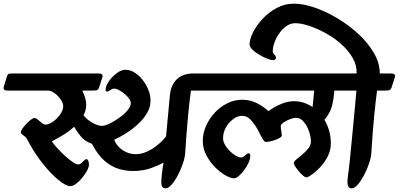

<svg xmlns="http://www.w3.org/2000/svg" viewBox="-75 -1008 2183 1051"><path d="M-54 -534 -38 -587Q-33 -604 -23 -605Q-13 -606 0 -606H464Q492 -606 485 -584L468 -531Q463 -515 452 -513.5Q441 -512 419 -512H375Q385 -493 391 -473Q397 -453 397 -435Q397 -404 382 -377Q405 -349 434.5 -334Q464 -319 482 -319Q499 -319 525 -331.5Q551 -344 578 -363.5Q605 -383 623 -404Q641 -425 641 -443Q641 -459 624 -477.5Q607 -496 585.5 -509.5Q564 -523 550 -523Q540 -523 529.5 -515Q519 -507 511 -507Q503 -507 503 -516Q503 -532 513.5 -551Q524 -570 540.5 -587Q557 -604 575.5 -615Q594 -626 611 -626Q637 -626 661.5 -611Q686 -596 705.5 -571Q725 -546 737 -516.5Q749 -487 749 -457Q749 -420 728.5 -386.5Q708 -353 676.5 -325Q645 -297 611 -276Q577 -255 550 -243Q564 -207 597 -185.5Q630 -164 667 -164Q711 -164 755.5 -191.5Q800 -219 834 -261L855 -487Q860 -543 893.5 -574.5Q927 -606 985 -606H1060Q1089 -606 1082 -584L1065 -531Q1060 -515 1049.5 -513.5Q1039 -512 1015 -512H970Q969 -504 963.5 -459Q958 -414 951.5 -341Q945 -268 939 -174Q938 -149 927 -115.5Q916 -82 899.5 -50.5Q883 -19 865 2Q847 23 832 23Q809 23 808 -6.5Q807 -36 820 -118Q792 -102 749.5 -87Q707 -72 652 -72Q613 -72 573.5 -84Q534 -96 497 -128Q460 -160 428 -221Q389 -234 365.5 -263.5Q342 -293 331 -314Q301 -287 267 -267Q233 -247 209 -234Q218 -220 237 -199Q256 -178 278.5 -157Q301 -136 321.5 -122Q342 -108 354 -108Q363 -108 371 -115.5Q379 -123 386 -130Q393 -137 398 -137Q404 -137 408 -127.5Q412 -118 412 -108Q412 -93 401 -73Q390 -53 374 -33.5Q358 -14 340.5 -1.5Q323 11 309 11Q287 11 246.5 -21.5Q206 -54 160.5 -110.5Q115 -167 77 -239Q70 -254 61 -261Q52 -268 45.5 -273Q39 -278 39 -285Q39 -292 48 -304.5Q57 -317 69.5 -330.5Q82 -344 94.5 -353Q107 -362 113 -362Q122 -362 132.5 -353Q143 -344 153.5 -335Q164 -326 174 -326Q192 -326 215 -342Q238 -358 254.5 -381.5Q271 -405 271 -427Q271 -443 257.5 -463Q244 -483 224.5 -497.5Q205 -512 188 -512H-33Q-61 -512 -54 -534Z M961 -534 977 -587Q982 -604 992 -605Q1002 -606 1015 -606H1844Q1872 -606 1865 -584L1848 -531Q1843 -515 1832 -513.5Q1821 -512 1799 -512H1755Q1751 -457 1740.5 -422Q1730 -387 1701 -352Q1718 -324 1727 -291Q1736 -258 1736 -223Q1736 -185 1718.5 -151Q1701 -117 1676.5 -91.5Q1652 -66 1631 -51.5Q1610 -37 1603 -37Q1595 -37 1583.5 -47Q1572 -57 1560.5 -70.5Q1549 -84 1541 -97Q1533 -110 1533 -116Q1533 -123 1547 -135Q1561 -147 1580 -162.5Q1599 -178 1613 -196Q1627 -214 1627 -234Q1627 -257 1617 -287.5Q1607 -318 1588.5 -340.5Q1570 -363 1546 -363Q1532 -363 1512 -355.5Q1492 -348 1477 -337.5Q1462 -327 1462 -318Q1462 -304 1464.5 -291.5Q1467 -279 1468 -267Q1468 -261 1458 -254.5Q1448 -248 1433 -242.5Q1418 -237 1403.5 -234Q1389 -231 1380 -231Q1373 -231 1364 -245.5Q1355 -260 1344.5 -281.5Q1334 -303 1320 -324Q1306 -345 1289 -359.5Q1272 -374 1250 -374Q1226 -374 1202 -356.5Q1178 -339 1162 -311Q1146 -283 1146 -251Q1146 -229 1163.5 -204.5Q1181 -180 1204.5 -163Q1228 -146 1246 -146Q1255 -146 1267 -157.5Q1279 -169 1286 -169Q1295 -169 1295 -156Q1295 -138 1285.5 -117Q1276 -96 1261.5 -76.5Q1247 -57 1232 -44.5Q1217 -32 1206 -32Q1188 -32 1159.5 -48Q1131 -64 1102.5 -92.5Q1074 -121 1054.5 -158Q1035 -195 1035 -237Q1035 -278 1052.5 -318Q1070 -358 1100 -390.5Q1130 -423 1169 -442.5Q1208 -462 1250 -462Q1286 -462 1315.5 -450Q1345 -438 1365.5 -423Q1386 -408 1394 -400Q1402 -406 1423.5 -419Q1445 -432 1474.5 -443Q1504 -454 1535 -454Q1563 -454 1588.5 -445.5Q1614 -437 1636 -422L1645 -512H982Q954 -512 961 -534Z M1291 -765Q1291 -793 1310 -831Q1329 -869 1362.5 -905Q1396 -941 1440 -964.5Q1484 -988 1534 -988Q1585 -988 1647.5 -966.5Q1710 -945 1772.5 -907.5Q1835 -870 1887.5 -821.5Q1940 -773 1972 -717.5Q2004 -662 2004 -606H2065Q2093 -606 2086 -584L2069 -531Q2064 -515 2053 -513.5Q2042 -512 2020 -512H1989Q1986 -491 1982 -456Q1978 -421 1973.5 -376Q1969 -331 1965 -279.5Q1961 -228 1958 -174Q1957 -149 1946 -115.5Q1935 -82 1918.5 -50.5Q1902 -19 1884 2Q1866 23 1851 23Q1836 23 1831 12Q1826 1 1827 -17Q1828 -35 1831 -56Q1835 -82 1839.5 -127.5Q1844 -173 1849.5 -228Q1855 -283 1860 -338Q1865 -393 1869.5 -439Q1874 -485 1876 -512H1765Q1738 -512 1745 -534L1761 -587Q1766 -604 1775.5 -605Q1785 -606 1799 -606H1877Q1879 -650 1855.5 -691Q1832 -732 1793 -766.5Q1754 -801 1707.5 -826.5Q1661 -852 1617.5 -866.5Q1574 -881 1542 -881Q1515 -881 1492.5 -865Q1470 -849 1453 -824.5Q1436 -800 1427 -774Q1418 -748 1418 -727Q1418 -718 1427 -709Q1436 -700 1436 -691Q1436 -688 1432.5 -683.5Q1429 -679 1418 -679Q1407 -679 1386 -687.5Q1365 -696 1343 -709Q1321 -722 1306 -737Q1291 -752 1291 -765Z"/></svg>

Font: Alkatra
Style: Regular
Weight: 400
Designer: Suman Bhandary
Version: Version 1.100;gftools[0.9.22]